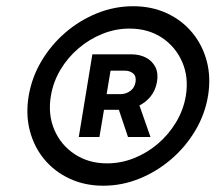

<svg xmlns="http://www.w3.org/2000/svg" viewBox="-20 -757 687 608"><path d="M307.1 -168.9Q248.5 -168.9 200.7 -191.2Q152.8 -213.4 120.4 -252.4Q87.9 -291.5 74.5 -343Q61 -394.5 70.8 -453.1Q80.6 -511.7 111.1 -563.2Q141.6 -614.7 187 -653.8Q232.4 -692.9 287.6 -715.1Q342.8 -737.3 401.4 -737.3Q460.4 -737.3 508.3 -715.1Q556.2 -692.9 588.6 -653.8Q621.1 -614.7 634.8 -563.2Q648.4 -511.7 638.7 -453.1Q628.9 -394.5 598.1 -343Q567.4 -291.5 521.7 -252.4Q476.1 -213.4 421.1 -191.2Q366.2 -168.9 307.1 -168.9ZM318.8 -239.7Q363.3 -239.7 404.8 -256.3Q446.3 -272.9 480.5 -302.2Q514.6 -331.5 537.8 -370.4Q561 -409.2 568.4 -453.1Q578.1 -512.2 557.1 -560.5Q536.1 -608.9 492.7 -637.7Q449.2 -666.5 390.1 -666.5Q346.2 -666.5 304.7 -649.9Q263.2 -633.3 228.8 -604Q194.3 -574.7 171.4 -536.1Q148.4 -497.6 141.1 -453.1Q131.3 -394.5 152.1 -345.9Q172.9 -297.4 216.8 -268.6Q260.7 -239.7 318.8 -239.7ZM385.3 -323.2 344.7 -444.3H414.1L456.5 -323.2ZM229.5 -323.2 272.5 -585H395Q421.9 -585 441.9 -574.7Q461.9 -564.5 471.9 -544.9Q481.9 -525.4 477.1 -497.6Q472.2 -469.7 455.6 -450Q439 -430.2 414.6 -419.7Q390.1 -409.2 362.3 -409.2H283.2L291 -459H362.3Q378.9 -459 392.6 -469Q406.2 -479 409.2 -497.1Q412.1 -515.6 401.6 -524.4Q391.1 -533.2 375.5 -533.2H330.1L294.9 -323.2Z"/></svg>

Font: Inter 24pt Medium
Style: Italic
Weight: 500
Italic angle: -9.3988°
Designer: Rasmus Andersson
Foundry: rsms
Version: Version 4.001;git-66647c0bb